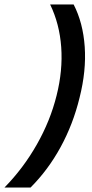

<svg xmlns="http://www.w3.org/2000/svg" viewBox="-95 -695 413 865"><path d="M-75 150Q10 63.3 70.8 -43.8Q131.7 -150.8 160 -265Q188.3 -377.5 180.8 -482.5Q173.3 -587.5 130.8 -675H236.7Q279.2 -592.5 286.7 -484.2Q294.2 -375.8 263.3 -254.2Q234.2 -135 177.9 -32.1Q121.7 70.8 42.5 150Z"/></svg>

Font: Funnel Sans Medium
Style: Italic
Weight: 500
Italic angle: -14.036°
Version: Version 1.000; Beta; Release 5; Build 24; ttfautohint (v1.8.